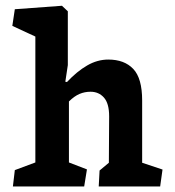

<svg xmlns="http://www.w3.org/2000/svg" viewBox="-20 -656 617 676"><path d="M286.1 -59.6 222.7 -84V-298.8Q242.2 -317.9 260.3 -325.4Q278.3 -333 298.8 -333Q327.6 -333 345.9 -312.5Q364.3 -292 364.3 -246.1L363.3 -83L330.6 -55.7L327.6 0.5H543.9L552.2 -59.1L480.5 -83V-302.2Q480.5 -380.4 449.2 -413.3Q418 -446.3 361.3 -446.3Q322.8 -446.3 286.9 -425.5Q251 -404.8 215.8 -367.2L210 -368.2L218.8 -426.8V-616.2L198.2 -635.7L32.2 -623.5L23.4 -564.9L104.5 -527.3V-84L32.2 -57.1L25.4 0.5H276.4Z"/></svg>

Font: Neuton
Style: Bold
Weight: 700
Designer: Brian M Zick
Foundry: Brian M Zick
Version: Version 1.560